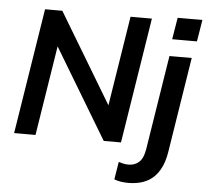

<svg xmlns="http://www.w3.org/2000/svg" viewBox="-61 -787 1154 1074"><g transform="rotate(5 516.0 -250.0)"><path d="M38 0 150 -705H247L569 -169L546 -176L630 -705H750L638 0H541L219 -536L242 -529L158 0ZM697 222Q678 222 657 219Q636 216 619 209L635 110Q647 114 661.5 117Q676 120 690 120Q726 120 750 98Q774 76 782 24L866 -505H991L906 31Q891 125 840 173.5Q789 222 697 222ZM873 -600 893 -722H1032L1012 -600Z"/></g></svg>

Font: Mulish ExtraLight
Style: Italic
Weight: 200
Italic angle: -9°
Designer: Vernon Adams
Foundry: Vernon Adams
Version: Version 3.603